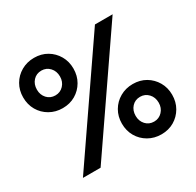

<svg xmlns="http://www.w3.org/2000/svg" viewBox="-158 -899 1102 1082"><g transform="rotate(-30 393.0 -357.5)"><path d="M205 0H90L581 -715H696ZM597 9Q551 9 513.5 -12.5Q476 -34 454.5 -71Q433 -108 433 -155Q433 -201 454.5 -238Q476 -275 513.5 -296.5Q551 -318 597 -318Q644 -318 680.5 -296.5Q717 -275 738.5 -238Q760 -201 760 -155Q760 -108 738.5 -71Q717 -34 680.5 -12.5Q644 9 597 9ZM597 -74Q629 -74 650.5 -97Q672 -120 672 -154Q672 -189 650.5 -212Q629 -235 597 -235Q564 -235 543 -212Q522 -189 522 -154Q522 -120 543 -97Q564 -74 597 -74ZM189 -397Q143 -397 105.5 -418.5Q68 -440 46.5 -477Q25 -514 25 -561Q25 -607 46.5 -644Q68 -681 105.5 -702.5Q143 -724 189 -724Q236 -724 272.5 -702.5Q309 -681 330.5 -644Q352 -607 352 -561Q352 -514 330.5 -477Q309 -440 272.5 -418.5Q236 -397 189 -397ZM189 -480Q221 -480 242.5 -503Q264 -526 264 -560Q264 -595 242.5 -618Q221 -641 189 -641Q156 -641 135 -618Q114 -595 114 -560Q114 -526 135 -503Q156 -480 189 -480Z"/></g></svg>

Font: Wix Madefor Display SemiBold
Style: Regular
Weight: 600
Designer: Dalton Maag Ltd
Foundry: Dalton Maag Ltd
Version: Version 3.100